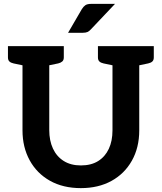

<svg xmlns="http://www.w3.org/2000/svg" viewBox="-20 -962 834 990"><path d="M397 8Q305 8 237.5 -30Q170 -68 133 -135.5Q96 -203 96 -290V-724H234V-291Q234 -237 253 -196Q272 -155 308.5 -132Q345 -109 397 -109Q450 -109 486 -131.5Q522 -154 541 -194.5Q560 -235 560 -290V-724H698V-290Q698 -201 660 -133.5Q622 -66 554.5 -29Q487 8 397 8ZM120 -724 107 -623 50 -635Q36 -638 28.5 -645Q21 -652 21 -666V-724ZM309 -724V-666Q309 -652 301 -645Q293 -638 280 -635L222 -623L210 -724ZM584 -724 571 -623 514 -635Q500 -638 492.5 -645Q485 -652 485 -666V-724ZM773 -724V-666Q773 -652 765.5 -645Q758 -638 744 -635L687 -623L674 -724ZM331 -793 402 -915Q410 -928 420 -935Q430 -942 450 -942H573L449 -811Q440 -801 431 -797Q422 -793 407 -793Z"/></svg>

Font: Aleo
Style: Bold
Weight: 700
Designer: Alessio Laiso
Foundry: Alessio Laiso
Version: Version 2.001;gftools[0.9.29]